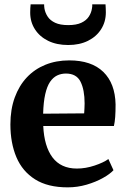

<svg xmlns="http://www.w3.org/2000/svg" viewBox="-20 -836 572 868"><path d="M286 11Q196 11 138.8 -25Q81.5 -61 54.2 -125.2Q27 -189.5 27 -273.5Q27 -341 46.5 -394.8Q66 -448.5 101.2 -486Q136.5 -523.5 185.2 -543.2Q234 -563 293 -563Q393.5 -563 447 -511Q500.5 -459 502.5 -364Q502.5 -331 500.8 -307.2Q499 -283.5 495 -266.5H175.5Q177.5 -221 188 -185.2Q198.5 -149.5 217.2 -124.5Q236 -99.5 263.5 -86.8Q291 -74 327.5 -74Q367 -74 407.5 -87.5Q448 -101 470 -117L493 -66.5Q477.5 -49.5 445.5 -31.5Q413.5 -13.5 371.8 -1.2Q330 11 286 11ZM175 -322 360.5 -323.5Q361 -334.5 361.8 -346Q362.5 -357.5 362.5 -368.5Q362.5 -430 344 -466.8Q325.5 -503.5 278 -503.5Q256.5 -503.5 238.2 -494.8Q220 -486 206.2 -465.8Q192.5 -445.5 184.5 -410.2Q176.5 -375 175 -322ZM288.5 -632.5Q236 -632.5 197.5 -651.5Q159 -670.5 137.8 -703.8Q116.5 -737 116.5 -779Q116.5 -788.5 117 -799Q117.5 -809.5 118.5 -816.5H179.5Q179.5 -812 179.8 -807.2Q180 -802.5 181 -797Q184.5 -777.5 195.8 -760.5Q207 -743.5 229.5 -733Q252 -722.5 288.5 -722.5Q325 -722.5 347.5 -733Q370 -743.5 381.2 -760.5Q392.5 -777.5 395.5 -796.5Q396.5 -802 397 -807Q397.5 -812 397 -816.5H457Q457.5 -809.5 458 -799.2Q458.5 -789 458.5 -780Q458.5 -737.5 437.2 -704Q416 -670.5 377.8 -651.5Q339.5 -632.5 288.5 -632.5Z"/></svg>

Font: Merriweather 36pt
Style: Bold
Weight: 700
Designer: Eben Sorkin
Foundry: Eben Sorkin
Version: Version 2.100